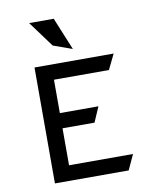

<svg xmlns="http://www.w3.org/2000/svg" viewBox="-88 -873 819 946"><g transform="rotate(-10 322.0 -400.0)"><path d="M245 -800H122L217 -671L312 -637ZM194 -504H469L506 -580H110V0H479L514 -76H194V-261H354L387 -337H194Z"/></g></svg>

Font: Charger Monospace
Style: Regular
Weight: 400
Designer: Jasper
Foundry: Cannot Into Space Fonts
Version: Version 0.980